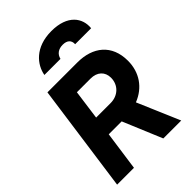

<svg xmlns="http://www.w3.org/2000/svg" viewBox="-286 -1129 1249 1249"><g transform="rotate(-45 339.0 -504.5)"><path d="M28 0H183L221 -270H340L453 0H618L493 -292C590 -330 648 -413 648 -520C648 -668 550 -745 407 -745H132ZM198 -839H346C354 -874 381 -894 421 -894C462 -894 483 -874 481 -839H628C637 -925 581 -1009 432 -1009C282 -1009 212 -919 198 -839ZM240 -405 268 -610H394C454 -610 492 -575 492 -520C492 -453 442 -405 373 -405Z"/></g></svg>

Font: Mluvka ExtraBold
Style: Italic
Weight: 800
Italic angle: -8°
Designer: Modified by Jiří Krblich, Original typeface by Gumpita Rahayu
Foundry: Gumpita Rahayu & Jiří Krblich
Version: Version 2.000;Glyphs 3.1.1 (3134)